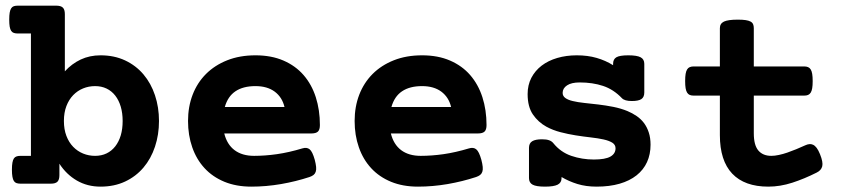

<svg xmlns="http://www.w3.org/2000/svg" viewBox="-20 -661 3038 691"><path d="M91.3 -540.5H43.9Q35.6 -540.5 29.8 -542.5Q23.9 -544.4 20.3 -549.8Q16.6 -555.2 14.9 -564.9Q13.2 -574.7 13.2 -590.3Q13.2 -606 14.9 -615.7Q16.6 -625.5 20.3 -631.1Q23.9 -636.7 29.8 -638.7Q35.6 -640.6 43.9 -640.6H182.6Q199.2 -640.6 206.3 -633.5Q213.4 -626.5 213.4 -609.9V-404.3Q238.3 -431.6 270.5 -446.8Q302.7 -461.9 341.8 -461.9Q391.1 -461.9 430.2 -443.6Q469.2 -425.3 496.3 -393.3Q523.4 -361.3 537.8 -318.1Q552.2 -274.9 552.2 -225.6Q552.2 -176.3 537.8 -133.1Q523.4 -89.8 496.3 -57.9Q469.2 -25.9 430.2 -7.6Q391.1 10.7 341.8 10.7Q294.4 10.7 256.6 -11.2Q218.8 -33.2 193.8 -71.8V-30.8Q193.8 -14.2 186.8 -7.1Q179.7 0 163.1 0H53.7Q45.4 0 39.6 -2Q33.7 -3.9 30 -9.5Q26.4 -15.1 24.7 -24.9Q22.9 -34.7 22.9 -50.3Q22.9 -65.9 24.7 -75.7Q26.4 -85.4 30 -90.8Q33.7 -96.2 39.6 -98.1Q45.4 -100.1 53.7 -100.1H91.3ZM210 -225.6Q210 -195.3 219 -171.9Q228 -148.4 243.4 -132.6Q258.8 -116.7 279.1 -108.4Q299.3 -100.1 322.3 -100.1Q345.2 -100.1 363.5 -108.9Q381.8 -117.7 394.8 -134.3Q407.7 -150.9 414.6 -173.8Q421.4 -196.8 421.4 -225.6Q421.4 -253.9 414.6 -277.1Q407.7 -300.3 394.8 -316.9Q381.8 -333.5 363.5 -342.3Q345.2 -351.1 322.3 -351.1Q299.3 -351.1 279.1 -342.8Q258.8 -334.5 243.4 -318.6Q228 -302.7 219 -279.3Q210 -255.9 210 -225.6Z M1068.4 -127Q1084 -131.8 1094.2 -123.8Q1104.5 -115.7 1112.8 -85.9Q1116.7 -70.8 1117.7 -60.3Q1118.7 -49.8 1116.2 -42.7Q1113.8 -35.6 1108.2 -31.2Q1102.5 -26.9 1093.8 -23.9Q1044.9 -7.8 991.2 1.5Q937.5 10.7 884.8 10.7Q830.1 10.7 787.6 -6.8Q745.1 -24.4 716.1 -55.9Q687 -87.4 671.9 -130.9Q656.7 -174.3 656.7 -225.6Q656.7 -276.9 673.3 -320.1Q689.9 -363.3 721.4 -394.8Q752.9 -426.3 797.9 -444.1Q842.8 -461.9 899.4 -461.9Q956.5 -461.9 1000 -443.1Q1043.5 -424.3 1072.5 -390.9Q1101.6 -357.4 1116.5 -311.3Q1131.3 -265.1 1131.3 -210.9Q1131.3 -194.3 1124.3 -187.5Q1117.2 -180.7 1100.6 -180.7H787.1Q796.9 -141.1 824.2 -120.6Q851.6 -100.1 894.5 -100.1Q934.1 -100.1 976.8 -106.2Q1019.5 -112.3 1068.4 -127ZM1003.9 -275.9Q995.6 -311 968.8 -331.1Q941.9 -351.1 899.4 -351.1Q855 -351.1 827.4 -332.5Q799.8 -314 789.1 -275.9Z M1668 -127Q1683.6 -131.8 1693.8 -123.8Q1704.1 -115.7 1712.4 -85.9Q1716.3 -70.8 1717.3 -60.3Q1718.3 -49.8 1715.8 -42.7Q1713.4 -35.6 1707.8 -31.2Q1702.1 -26.9 1693.4 -23.9Q1644.5 -7.8 1590.8 1.5Q1537.1 10.7 1484.4 10.7Q1429.7 10.7 1387.2 -6.8Q1344.7 -24.4 1315.7 -55.9Q1286.6 -87.4 1271.5 -130.9Q1256.3 -174.3 1256.3 -225.6Q1256.3 -276.9 1272.9 -320.1Q1289.6 -363.3 1321 -394.8Q1352.5 -426.3 1397.5 -444.1Q1442.4 -461.9 1499 -461.9Q1556.2 -461.9 1599.6 -443.1Q1643.1 -424.3 1672.1 -390.9Q1701.2 -357.4 1716.1 -311.3Q1731 -265.1 1731 -210.9Q1731 -194.3 1723.9 -187.5Q1716.8 -180.7 1700.2 -180.7H1386.7Q1396.5 -141.1 1423.8 -120.6Q1451.2 -100.1 1494.1 -100.1Q1533.7 -100.1 1576.4 -106.2Q1619.1 -112.3 1668 -127ZM1603.5 -275.9Q1595.2 -311 1568.4 -331.1Q1541.5 -351.1 1499 -351.1Q1454.6 -351.1 1427 -332.5Q1399.4 -314 1388.7 -275.9Z M2001 -20Q2001 -3.4 1986.8 3.7Q1972.7 10.7 1941.4 10.7Q1910.2 10.7 1897 3.7Q1883.8 -3.4 1883.8 -20V-128.9Q1883.8 -145.5 1895.3 -152.6Q1906.7 -159.7 1930.7 -159.7Q1946.8 -159.7 1956.3 -156.2Q1965.8 -152.8 1971.2 -146Q1997.6 -113.3 2036.1 -100.1Q2074.7 -86.9 2117.2 -86.9Q2158.2 -86.9 2176.8 -97.4Q2195.3 -107.9 2195.3 -127.4Q2195.3 -140.1 2183.6 -147.5Q2171.9 -154.8 2151.9 -159.2Q2131.8 -163.6 2106 -166.5Q2080.1 -169.4 2052.2 -173.8Q2024.4 -178.2 1997.1 -185.3Q1969.7 -192.4 1946.3 -205.1Q1917 -221.2 1897.9 -249Q1878.9 -276.9 1878.9 -322.3Q1878.9 -355 1892.3 -380.9Q1905.8 -406.7 1929.4 -424.8Q1953.1 -442.9 1985.6 -452.4Q2018.1 -461.9 2055.7 -461.9Q2095.2 -461.9 2127.2 -452.6Q2159.2 -443.4 2186.5 -426.3V-431.2Q2186.5 -447.8 2198.2 -454.8Q2210 -461.9 2241.2 -461.9Q2272.5 -461.9 2285.6 -454.8Q2298.8 -447.8 2298.8 -431.2V-328.1Q2298.8 -311.5 2288.3 -304.4Q2277.8 -297.4 2253.9 -297.4Q2228 -297.4 2218.3 -307.6Q2188 -339.4 2150.4 -351.8Q2112.8 -364.3 2066.4 -364.3Q2036.6 -364.3 2020.8 -353.8Q2004.9 -343.3 2004.9 -326.7Q2004.9 -315.4 2014.6 -308.3Q2024.4 -301.3 2041 -297.4Q2059.1 -293 2083 -290.5Q2106.9 -288.1 2133.5 -284.9Q2160.2 -281.7 2187.3 -276.4Q2214.4 -271 2238.3 -261.2Q2255.9 -253.9 2271.2 -243.4Q2286.6 -232.9 2297.6 -218.3Q2308.6 -203.6 2314.9 -184.3Q2321.3 -165 2321.3 -140.1Q2321.3 -105.5 2308.6 -77.6Q2295.9 -49.8 2271 -30Q2246.1 -10.3 2210 0.2Q2173.8 10.7 2127 10.7Q2088.9 10.7 2058.1 1.2Q2027.3 -8.3 2001 -23.9Z M2476.6 -316.9Q2468.3 -316.9 2462.4 -319.3Q2456.5 -321.8 2452.9 -327.6Q2449.2 -333.5 2447.5 -343.5Q2445.8 -353.5 2445.8 -369.1Q2445.8 -384.8 2447.5 -395Q2449.2 -405.3 2452.9 -411.1Q2456.5 -417 2462.4 -419.4Q2468.3 -421.9 2476.6 -421.9H2570.8V-559.6Q2570.8 -576.2 2585.4 -583.3Q2600.1 -590.3 2635.3 -590.3Q2652.8 -590.3 2663.8 -588.6Q2674.8 -586.9 2681.4 -583.3Q2688 -579.6 2690.4 -573.7Q2692.9 -567.9 2692.9 -559.6V-421.9H2874Q2882.3 -421.9 2888.2 -419.4Q2894 -417 2897.7 -411.1Q2901.4 -405.3 2903.1 -395Q2904.8 -384.8 2904.8 -369.1Q2904.8 -353.5 2903.1 -343.5Q2901.4 -333.5 2897.7 -327.6Q2894 -321.8 2888.2 -319.3Q2882.3 -316.9 2874 -316.9H2692.9V-181.2Q2692.9 -138.7 2709.2 -119.4Q2725.6 -100.1 2755.9 -100.1Q2768.1 -100.1 2783 -103.3Q2797.9 -106.4 2813.5 -111.8Q2829.1 -117.2 2845.7 -124Q2862.3 -130.9 2878.4 -138.2Q2885.7 -141.6 2892.8 -142.3Q2899.9 -143.1 2906.5 -139.9Q2913.1 -136.7 2919.2 -128.7Q2925.3 -120.6 2931.2 -106Q2942.9 -77.1 2939.2 -62.5Q2935.5 -47.9 2919.4 -40Q2875 -17.6 2831.3 -3.4Q2787.6 10.7 2745.1 10.7Q2659.7 10.7 2615.2 -36.1Q2570.8 -83 2570.8 -174.8V-316.9Z"/></svg>

Font: Courier Prime
Style: Bold
Weight: 700
Monospace: yes
Designer: Alan Dague-Greene
Foundry: Quote-Unquote Apps
Version: Version 1.202